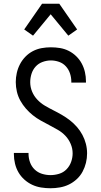

<svg xmlns="http://www.w3.org/2000/svg" viewBox="-20 -995 540 1023"><path d="M249 8Q224 8 199 4Q174 0 151.5 -10.5Q129 -21 110 -38Q91 -55 78.5 -76.5Q66 -98 60 -123Q54 -148 54 -173V-180H132V-175Q132 -152 140 -130Q148 -108 164.5 -92Q181 -76 203.5 -69Q226 -62 249 -62Q272 -62 295 -69Q318 -76 334.5 -93Q351 -110 359 -132.5Q367 -155 367 -178Q367 -204 356.5 -228.5Q346 -253 328.5 -271.5Q311 -290 288.5 -303Q266 -316 243 -328Q220 -340 197.5 -352.5Q175 -365 155 -381Q135 -397 118 -416.5Q101 -436 88.5 -458.5Q76 -481 70 -506.5Q64 -532 64 -558Q64 -582 69.5 -606.5Q75 -631 86.5 -653Q98 -675 115.5 -693Q133 -711 155 -722.5Q177 -734 201.5 -738.5Q226 -743 251 -743Q276 -743 300 -739Q324 -735 346 -724Q368 -713 386 -695.5Q404 -678 415.5 -656.5Q427 -635 432.5 -611Q438 -587 438 -562V-555H360V-560Q360 -582 353 -603.5Q346 -625 331 -641.5Q316 -658 294.5 -665.5Q273 -673 251 -673Q229 -673 207 -665Q185 -657 170 -640.5Q155 -624 148 -602Q141 -580 141 -557Q141 -531 151 -507Q161 -483 179 -464Q197 -445 219 -432Q241 -419 264 -407.5Q287 -396 309.5 -383Q332 -370 352.5 -354Q373 -338 390 -318.5Q407 -299 419 -276.5Q431 -254 437.5 -229Q444 -204 444 -178Q444 -152 438 -127.5Q432 -103 420 -80.5Q408 -58 389 -40.5Q370 -23 347.5 -12Q325 -1 299.5 3.5Q274 8 249 8ZM156 -805 109 -838 204 -975H296L391 -838L344 -805L250 -919Z"/></svg>

Font: Iosevka
Style: Regular
Weight: 400
Monospace: yes
Designer: Belleve Invis
Foundry: Belleve Invis
Version: Version 33.2.3; ttfautohint (v1.8.4)